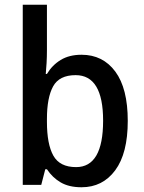

<svg xmlns="http://www.w3.org/2000/svg" viewBox="-20 -780 606 810"><path d="M178 -568Q178 -541 176.5 -514Q175 -487 173 -468H178Q200 -505 236 -527Q272 -549 324 -549Q414 -549 466.5 -478Q519 -407 519 -270Q519 -133 466 -61.5Q413 10 324 10Q271 10 236 -10.5Q201 -31 178 -66H171L154 0H76V-760H178ZM299 -463Q230 -463 204 -415.5Q178 -368 178 -278V-266Q178 -172 205 -123.5Q232 -75 301 -75Q415 -75 415 -271Q415 -463 299 -463Z"/></svg>

Font: Noto Sans Gujarati UI SemiCondensed Medium
Style: Regular
Weight: 500
Width: 4
Designer: Jelle Bosma - Monotype Design Team, Universal Thirst
Foundry: Monotype Imaging Inc.
Version: Version 2.106; ttfautohint (v1.8.4.7-5d5b)